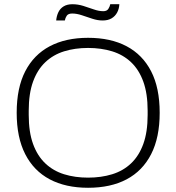

<svg xmlns="http://www.w3.org/2000/svg" viewBox="-20 -877 835 909"><path d="M397 12Q291 12 215.5 -28Q140 -68 99.5 -147Q59 -226 59 -343Q59 -461 99.5 -539.5Q140 -618 215.5 -658Q291 -698 397 -698Q504 -698 579.5 -658Q655 -618 695.5 -539.5Q736 -461 736 -343Q736 -226 695.5 -147Q655 -68 579.5 -28Q504 12 397 12ZM397 -36Q459 -36 511 -52Q563 -68 600.5 -103.5Q638 -139 658.5 -195.5Q679 -252 679 -333V-353Q679 -434 658.5 -490.5Q638 -547 600.5 -582.5Q563 -618 511 -634Q459 -650 397 -650Q335 -650 283.5 -634Q232 -618 194.5 -582.5Q157 -547 136.5 -490.5Q116 -434 116 -353V-333Q116 -252 136.5 -195.5Q157 -139 194.5 -103.5Q232 -68 283.5 -52Q335 -36 397 -36ZM246 -780Q248 -802 256.5 -819.5Q265 -837 281.5 -847Q298 -857 323 -857Q349 -857 374.5 -849Q400 -841 424 -832.5Q448 -824 469 -824Q486 -824 493 -835Q500 -846 502 -857H545Q544 -835 534.5 -817.5Q525 -800 508 -790Q491 -780 466 -780Q442 -780 416.5 -788.5Q391 -797 367 -805Q343 -813 322 -813Q303 -813 296 -802.5Q289 -792 287 -780Z"/></svg>

Font: Archivo Thin
Style: Regular
Weight: 250
Designer: Hector Gatti
Foundry: Omnibus-Type
Version: Version 2.001